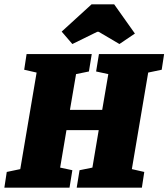

<svg xmlns="http://www.w3.org/2000/svg" viewBox="-45 -861 773 881"><path d="M635 -528 560 -85 617 -72 606 0H307L320 -80L379 -92L408 -264H260L231 -92L287 -80L274 0H-25L-14 -72L48 -85L123 -528L66 -541L77 -613H376L363 -533L304 -521L276 -357H424L452 -521L396 -533L409 -613H708L697 -541ZM238 -716 375 -841H479L574 -707L503 -659L408 -715H401L287 -659Z"/></svg>

Font: Grenze Black
Style: Italic
Weight: 900
Italic angle: -10°
Designer: Renata Polastri
Foundry: Omnibus-Type
Version: Version 1.002; ttfautohint (v1.8)